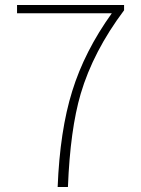

<svg xmlns="http://www.w3.org/2000/svg" viewBox="-20 -746 561 766"><path d="M210 0Q219 -225 268 -382Q317 -541 426 -693H48V-726H475V-705Q352 -541 302 -372Q260 -229 251 0Z"/></svg>

Font: Noto Sans CJK TC Thin
Style: Regular
Weight: 250
Designer: Ryoko NISHIZUKA ???? (kana & ideographs); Paul D. Hunt (Latin, Greek & Cyrillic); Wenlong ZHANG ??? (bopomofo); Sandoll 
Foundry: Adobe Systems Incorporated
Version: Version 1.004 January 19, 2016